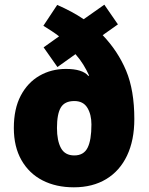

<svg xmlns="http://www.w3.org/2000/svg" viewBox="-20 -789 635 819"><path d="M224 -768Q256 -754 284 -739Q312 -724 337 -707L425 -769L483 -685L418 -639Q483 -571 518 -487.5Q553 -404 553 -281Q553 -191 522 -125.5Q491 -60 433 -25Q375 10 295 10Q219 10 161.5 -19.5Q104 -49 71.5 -106Q39 -163 39 -243Q39 -325 68.5 -381Q98 -437 148.5 -466Q199 -495 261 -495Q332 -495 357 -465L360 -467Q349 -491 335.5 -513Q322 -535 302 -558L225 -503L166 -587L232 -634Q218 -645 200.5 -656.5Q183 -668 165 -679ZM297 -358Q256 -358 239.5 -330.5Q223 -303 223 -243Q223 -189 240 -157.5Q257 -126 297 -126Q337 -126 353.5 -158.5Q370 -191 370 -258Q370 -301 352.5 -329.5Q335 -358 297 -358Z"/></svg>

Font: Noto Sans Tamil SemiCondensed Black
Style: Regular
Weight: 900
Width: 4
Designer: Jelle Bosma - Monotype Design Team
Foundry: Monotype Imaging Inc.
Version: Version 2.004; ttfautohint (v1.8.4.7-5d5b)